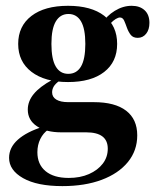

<svg xmlns="http://www.w3.org/2000/svg" viewBox="-20 -449 544 662"><path d="M195.2 192.7Q108.1 192.7 59.7 165.3Q11.3 137.9 11.3 95.2Q11.3 59.7 41.5 32.7Q71.8 5.6 128.2 -12.1L146.8 -2.4Q129 9.7 119 30.2Q108.9 50.8 108.9 75.8Q108.9 117.7 137.1 141.1Q165.3 164.5 216.9 164.5Q256.5 164.5 286.7 151.2Q316.9 137.9 334.3 115.3Q351.6 92.7 351.6 63.7Q351.6 35.5 333.1 21.4Q314.5 7.3 277.4 7.3H191.9Q138.7 7.3 107.3 -13.7Q75.8 -34.7 75.8 -71Q75.8 -100 96.4 -125Q116.9 -150 159.7 -173.4L184.7 -170.2Q171 -160.5 165.3 -150.8Q159.7 -141.1 159.7 -130.6Q159.7 -114.5 174.2 -105.6Q188.7 -96.8 215.3 -96.8H303.2Q376.6 -96.8 414.9 -67.3Q453.2 -37.9 453.2 17.7Q453.2 70.2 421 109.7Q388.7 149.2 330.6 171Q272.6 192.7 195.2 192.7ZM214.5 -166.1Q134.7 -166.1 88.7 -201.2Q42.7 -236.3 42.7 -297.6Q42.7 -358.9 88.3 -394Q133.9 -429 214.5 -429Q294.4 -429 339.1 -394.8Q383.9 -360.5 383.9 -297.6Q383.9 -235.5 339.1 -200.8Q294.4 -166.1 214.5 -166.1ZM215.3 -194.4Q244.4 -194.4 259.3 -219.8Q274.2 -245.2 274.2 -297.6Q274.2 -350 259.3 -375.4Q244.4 -400.8 216.1 -400.8Q187.9 -400.8 172.6 -375.4Q157.3 -350 157.3 -297.6Q157.3 -245.2 172.2 -219.8Q187.1 -194.4 215.3 -194.4ZM454.8 -318.5Q438.7 -318.5 430.6 -329Q422.6 -339.5 417.7 -353.2Q412.9 -366.9 408.1 -377.8Q403.2 -388.7 393.5 -388.7Q387.9 -388.7 379 -383.5Q370.2 -378.2 360.9 -368.1Q351.6 -358.1 344.4 -342.7L330.6 -366.9Q347.6 -394.4 375.8 -411.7Q404 -429 433.9 -429Q462.1 -429 478.6 -413.7Q495.2 -398.4 495.2 -370.2Q495.2 -346.8 483.9 -332.7Q472.6 -318.5 454.8 -318.5Z"/></svg>

Font: Playfair 5pt SemiExpanded Light ExtraBold
Style: Regular
Weight: 800
Version: Version 2.001;gftools[0.9.30]